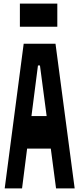

<svg xmlns="http://www.w3.org/2000/svg" viewBox="-20 -1042 440 1062"><path d="M102 0 130 -220H261L290 0H393L287 -800H111L6 0ZM297 -894V-1022H90V-894ZM154 -400 190 -680H201L238 -400Z"/></svg>

Font: Yard Headline
Style: Regular
Weight: 400
Monospace: yes
Designer: Roman Shamin
Foundry: Evil Martians
Version: Version 1.000